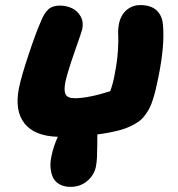

<svg xmlns="http://www.w3.org/2000/svg" viewBox="-20 -579 695 751"><path d="M255.9 151.9Q232.9 151.9 216.6 143.8Q200.2 135.7 192.1 123.5Q184.1 111.3 180.4 95Q176.8 78.6 177.2 63.2Q177.7 47.9 181.2 32.2Q188.5 -4.9 206.1 -43.9Q114.3 -46.9 75.4 -96.7Q36.6 -146.5 54.2 -234.9Q63 -278.8 91.6 -364.7Q120.1 -450.7 141.1 -498Q153.3 -528.3 169.4 -542.7Q185.5 -557.1 213.9 -557.1Q239.7 -557.1 261.5 -546.9Q283.2 -536.6 295.4 -514.9Q307.6 -493.2 301.8 -464.8Q301.3 -460.4 272.5 -378.2Q243.7 -295.9 235.8 -258.8Q229 -224.1 236.8 -209.5Q244.6 -194.8 272.9 -194.8Q324.7 -194.8 411.1 -222.2Q423.3 -255.4 429.2 -292Q438.5 -337.9 441.2 -380.4Q443.8 -422.9 442.4 -441.2Q440.9 -459.5 444.8 -482.9Q451.2 -518.6 474.1 -538.8Q497.1 -559.1 528.8 -559.1Q570.3 -559.1 592.3 -538.6Q614.3 -518.1 617.2 -483.9Q625.5 -404.3 599.1 -274.9Q593.3 -246.1 588.9 -228.3Q584.5 -210.4 577.9 -189.2Q571.3 -168 564.2 -154.8Q557.1 -141.6 546.4 -127.2Q535.6 -112.8 522 -103.3Q508.3 -93.8 490 -85Q471.7 -76.2 448.2 -69.8Q405.3 -58.6 360.8 -53.2Q360.4 -38.6 360.4 -11.7Q360.4 15.1 359.4 35.6Q358.4 56.2 355 73.2Q348.6 105.5 321.5 128.7Q294.4 151.9 255.9 151.9Z"/></svg>

Font: Shantell Sans Irregular Bouncy
Style: Italic
Weight: 800
Italic angle: -11.31°
Designer: Stephen Nixon, Anya Danilova, Shantell Martin
Foundry: Arrow Type
Version: Version 1.006;[9816181b4]